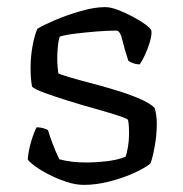

<svg xmlns="http://www.w3.org/2000/svg" viewBox="-20 -520 516 540"><path d="M216 0Q192 0 165.5 -9Q139 -18 115 -30.5Q91 -43 75.5 -55Q60 -67 58 -72Q60 -96 67.5 -121.5Q75 -147 83 -162Q93 -162 101.5 -159.5Q110 -157 115 -154Q120 -137 128.5 -114.5Q137 -92 147 -72Q180 -63 222 -63Q250 -63 280 -66.5Q310 -70 333 -79Q337 -89 340 -107.5Q343 -126 343 -144Q343 -153 342.5 -163Q342 -173 340 -183Q337 -187 310.5 -195.5Q284 -204 246.5 -214.5Q209 -225 170.5 -237Q132 -249 103.5 -259.5Q75 -270 70 -277Q66 -300 66 -328Q66 -361 71.5 -390.5Q77 -420 85 -439Q101 -449 135 -463.5Q169 -478 207.5 -489Q246 -500 276 -500Q291 -500 312 -492Q333 -484 354.5 -472.5Q376 -461 390.5 -450Q405 -439 406 -433Q407 -421 401.5 -402Q396 -383 387.5 -365Q379 -347 373 -339Q363 -339 354 -342.5Q345 -346 341 -349Q330 -382 324 -408Q318 -434 307 -434Q284 -434 252.5 -431.5Q221 -429 192.5 -425.5Q164 -422 148 -417Q144 -405 142.5 -387.5Q141 -370 141 -355Q141 -343 142 -332Q143 -321 144 -314Q148 -311 173 -303.5Q198 -296 234.5 -286.5Q271 -277 308.5 -265.5Q346 -254 375.5 -241Q405 -228 415 -216Q418 -207 419.5 -195Q421 -183 421 -172Q421 -139 414.5 -105Q408 -71 403 -60Q387 -47 356 -33Q325 -19 287.5 -9.5Q250 0 216 0Z"/></svg>

Font: Texturina ExtraLight
Style: Regular
Weight: 200
Designer: Guillermo Torres Carreño
Foundry: Omnibus-Type
Version: Version 1.002; ttfautohint (v1.8.3)